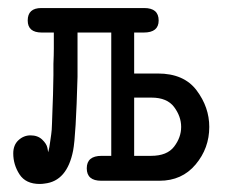

<svg xmlns="http://www.w3.org/2000/svg" viewBox="-20 -450 565 478"><path d="M13 -68Q13 -89 26 -101Q39 -113 56 -113Q74 -113 85 -102.5Q96 -92 98 -82L100 -71Q103 -82 104.5 -94.5Q106 -107 107.5 -115.5Q109 -124 109.5 -143.5Q110 -163 110.5 -173Q111 -183 112 -214.5Q113 -246 113 -263V-291Q114 -314 114 -329V-369H84Q49 -369 49 -399Q49 -430 83 -430H339Q375 -430 375 -399Q375 -369 338 -369H314V-267H373Q438 -267 469.5 -225Q501 -183 501 -134Q501 -81 467 -40.5Q433 0 377 0H232Q196 0 196 -31Q196 -62 233 -62H257V-369H173V-259Q169 -111 162 -75Q147 1 91 7Q85 8 79 8Q44 8 28.5 -16Q13 -40 13 -68ZM314 -62H356Q396 -62 413.5 -85Q431 -108 431 -134Q431 -160 413.5 -183.5Q396 -207 357 -207H314Z"/></svg>

Font: CMU Typewriter Text
Style: Regular
Weight: 500
Monospace: yes
Version: Version 0.7.0